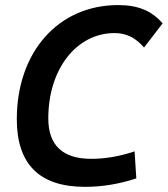

<svg xmlns="http://www.w3.org/2000/svg" viewBox="-20 -723 658 753"><path d="M313 9.8C379.9 9.8 447.3 -1 514.6 -23.4L507.8 -129.4C450.2 -109.9 393.6 -100.1 337.9 -100.1C226.1 -100.1 169.4 -152.8 169.4 -258.8C169.4 -451.7 279.8 -593.3 429.2 -593.3C475.1 -593.3 511.2 -575.7 544.9 -536.6L617.7 -631.3C574.7 -681.2 520.5 -703.1 443.4 -703.1C208.5 -703.1 45.9 -519 45.9 -255.4C45.9 -78.6 135.3 9.8 313 9.8Z"/></svg>

Font: Cascadia Mono SemiBold
Style: Italic
Weight: 600
Italic angle: -10°
Monospace: yes
Designer: Aaron Bell
Foundry: Saja Typeworks
Version: Version 2404.023